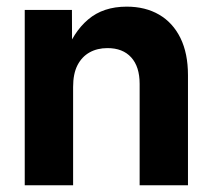

<svg xmlns="http://www.w3.org/2000/svg" viewBox="-20 -552 634 572"><path d="M197.8 -293V0H53.7V-522.5H194.3L194.8 -387.7H173.8Q197.8 -456.1 242.7 -494.1Q287.6 -532.2 357.4 -532.2Q413.1 -532.2 454.1 -508.3Q495.1 -484.4 517.6 -438.7Q540 -393.1 540 -328.1V0H396V-302.2Q396 -353.5 370.8 -381.1Q345.7 -408.7 300.3 -408.7Q270 -408.7 247.1 -396Q224.1 -383.3 210.9 -357.9Q197.8 -332.5 197.8 -293Z"/></svg>

Font: Inter 28pt
Style: Bold
Weight: 700
Designer: Rasmus Andersson
Foundry: rsms
Version: Version 4.001;git-66647c0bb